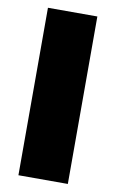

<svg xmlns="http://www.w3.org/2000/svg" viewBox="-82 -750 481 796"><g transform="rotate(10 158.5 -352.5)"><path d="M54 -705H262V0H54Z"/></g></svg>

Font: Nunito Sans Heavy
Style: Regular
Weight: 400
Designer: Vernon Adams
Foundry: Vernon Adams
Version: Version 2.500